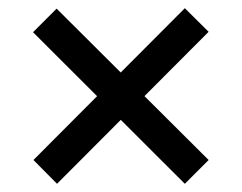

<svg xmlns="http://www.w3.org/2000/svg" viewBox="-20 -598 590 468"><path d="M488.5 -208 430.5 -150 60.5 -519.5 118 -577ZM119 -150 61.5 -208 430.5 -578 488.5 -520.5Z"/></svg>

Font: Public Sans Medium
Style: Regular
Weight: 500
Designer: The Public Sans Project Authors: Dan O. Williams and USWDS (Libre Franklin designed by Pablo Impallari and Rodrigo Fuenz
Version: Version 1.007